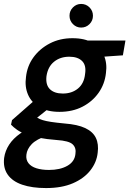

<svg xmlns="http://www.w3.org/2000/svg" viewBox="-52 -723 657 975"><path d="M182 232Q111 232 61 215Q11 198 -13 163.5Q-37 129 -31 79Q-26 43 -5.5 11.5Q15 -20 51.5 -45.5Q88 -71 140 -91L187 -34Q133 -16 109 9Q85 34 82 63Q79 88 92.5 105.5Q106 123 133 131.5Q160 140 197 140Q253 140 290 119Q327 98 331 59Q336 28 317 10Q298 -8 236 -12Q184 -16 145.5 -23.5Q107 -31 80 -41Q53 -51 34.5 -64Q16 -77 4 -90L9 -113L131 -220L219 -191L77 -78L118 -138Q128 -131 138.5 -124.5Q149 -118 165 -113Q181 -108 207 -104Q233 -100 275 -96Q342 -91 381 -72.5Q420 -54 435 -22.5Q450 9 444 53Q439 101 407 142Q375 183 318.5 207.5Q262 232 182 232ZM250 -155Q189 -155 148.5 -178.5Q108 -202 90.5 -242Q73 -282 80 -332Q86 -388 118 -432Q150 -476 201 -502.5Q252 -529 316 -529Q379 -529 418.5 -505.5Q458 -482 475.5 -442Q493 -402 486 -352Q480 -296 448.5 -251.5Q417 -207 366.5 -181Q316 -155 250 -155ZM267 -248Q313 -248 344 -273.5Q375 -299 380 -347Q387 -391 365 -413Q343 -435 300 -435Q254 -435 222.5 -409.5Q191 -384 184 -336Q179 -292 201.5 -270Q224 -248 267 -248ZM385 -429 378 -517H585L572 -442ZM360 -583Q336 -583 318.5 -600.5Q301 -618 301 -643Q301 -668 318.5 -685.5Q336 -703 360 -703Q385 -703 402.5 -685.5Q420 -668 420 -643Q420 -618 402.5 -600.5Q385 -583 360 -583Z"/></svg>

Font: DM Sans 11pt SemiBold
Style: Italic
Weight: 600
Italic angle: -10°
Version: Version 4.004;gftools[0.9.30]